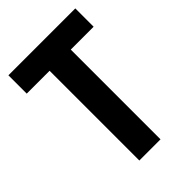

<svg xmlns="http://www.w3.org/2000/svg" viewBox="-211 -805 897 897"><g transform="rotate(-45 237.0 -357.0)"><path d="M307 0H167V-593H16V-714H458V-593H307Z"/></g></svg>

Font: Noto Sans Condensed
Style: Bold
Weight: 700
Width: 3
Designer: Monotype Design Team
Foundry: Monotype Imaging Inc.
Version: Version 2.013; ttfautohint (v1.8.4.7-5d5b)